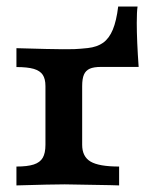

<svg xmlns="http://www.w3.org/2000/svg" viewBox="-20 -563 456 583"><path d="M118 -123.4V-301.4Q118 -323.5 109.8 -335.8Q101.7 -348.1 82.7 -353.8Q63.6 -359.4 29.9 -359.4V-416.7Q139.4 -413.5 170.8 -413.5Q190.4 -413.5 205.1 -413.8Q224.7 -414.7 246.6 -417.1Q275.2 -420.3 293.4 -433.4Q311.5 -446.5 322.5 -472.9Q333.5 -499.3 338.9 -543.2H397.7Q395.3 -527.9 395.3 -493.2Q395.3 -439.7 401 -359.8H287.1Q264.7 -359.8 252.6 -354.4Q240.4 -348.9 235 -336.7Q229.5 -324.4 229.5 -301.4V-123.4Q229.5 -87.4 255.1 -72.3Q280.7 -57.3 341.7 -57.3V0L314.7 -0.8Q201.2 -3.2 176.6 -3.2Q137.6 -3.2 29.9 0V-57.3Q63.2 -57.3 82.4 -63.5Q101.7 -69.8 109.8 -83.9Q118 -98 118 -123.4Z"/></svg>

Font: Playfair Micro SmCond SmLight
Style: Regular
Weight: 360
Width: 4
Designer: Claus Eggers Sørensen
Foundry: Claus Eggers Sørensen
Version: Version 2.100;Glyphs 3.2 (3219)